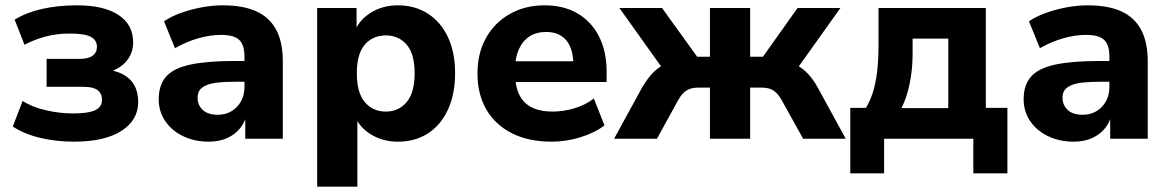

<svg xmlns="http://www.w3.org/2000/svg" viewBox="-20 -521 4393 721"><path d="M258 11Q190 11 130 -3.5Q70 -18 28 -46L65 -142Q100 -119 152 -107Q204 -95 255 -95Q311 -95 337 -107Q363 -119 363 -146Q363 -170 346.5 -182.5Q330 -195 294 -195H155V-300H281Q312 -300 328 -312Q344 -324 344 -345Q344 -370 321.5 -382.5Q299 -395 242 -395Q192 -395 150 -383.5Q108 -372 72 -353L35 -447Q76 -473 136 -487Q196 -501 269 -501Q371 -501 425.5 -464.5Q480 -428 480 -362Q480 -317 449.5 -285.5Q419 -254 367 -246V-261Q410 -258 439.5 -243Q469 -228 484 -201.5Q499 -175 499 -138Q499 -70 436 -29.5Q373 11 258 11Z M764 11Q710 11 667 -10Q624 -31 600 -67Q576 -103 576 -148Q576 -202 604 -233.5Q632 -265 695 -278.5Q758 -292 862 -292H915V-214H863Q824 -214 797.5 -211Q771 -208 754 -200.5Q737 -193 729.5 -182Q722 -171 722 -154Q722 -126 741.5 -108Q761 -90 798 -90Q827 -90 849.5 -103.5Q872 -117 885 -140.5Q898 -164 898 -194V-309Q898 -353 878 -371.5Q858 -390 810 -390Q770 -390 725.5 -377.5Q681 -365 637 -340L596 -441Q622 -459 659.5 -472.5Q697 -486 738 -493.5Q779 -501 816 -501Q893 -501 942.5 -478.5Q992 -456 1017 -409.5Q1042 -363 1042 -290V0H901V-99H908Q902 -65 882.5 -40.5Q863 -16 833 -2.5Q803 11 764 11Z M1171 180V-491H1319V-394H1309Q1324 -442 1369.5 -471.5Q1415 -501 1474 -501Q1538 -501 1586.5 -470Q1635 -439 1662 -382Q1689 -325 1689 -246Q1689 -167 1662 -109Q1635 -51 1587 -20Q1539 11 1474 11Q1416 11 1371 -17.5Q1326 -46 1310 -92H1322V180ZM1429 -102Q1477 -102 1507 -137.5Q1537 -173 1537 -246Q1537 -319 1507 -353.5Q1477 -388 1429 -388Q1380 -388 1350 -353.5Q1320 -319 1320 -246Q1320 -173 1350 -137.5Q1380 -102 1429 -102Z M2052 11Q1965 11 1902.5 -20.5Q1840 -52 1806.5 -109.5Q1773 -167 1773 -245Q1773 -321 1805 -378.5Q1837 -436 1894.5 -468.5Q1952 -501 2025 -501Q2097 -501 2149 -470.5Q2201 -440 2229.5 -384Q2258 -328 2258 -251V-213H1897V-291H2149L2133 -277Q2133 -338 2106.5 -369.5Q2080 -401 2031 -401Q1994 -401 1968 -384Q1942 -367 1928 -335Q1914 -303 1914 -258V-250Q1914 -199 1929.5 -166.5Q1945 -134 1976.5 -118Q2008 -102 2055 -102Q2095 -102 2136 -114Q2177 -126 2210 -151L2250 -50Q2213 -22 2159.5 -5.5Q2106 11 2052 11Z M2286 0 2390 -190Q2406 -218 2424 -239Q2442 -260 2464 -273Q2486 -286 2512 -289L2485 -240L2306 -491H2466L2598 -308H2646V-491H2797V-308H2845L2975 -491H3136L2957 -240L2929 -289Q2956 -286 2978 -273Q3000 -260 3018.5 -239Q3037 -218 3052 -190L3156 0H2996L2917 -142Q2906 -162 2895 -172.5Q2884 -183 2871 -187.5Q2858 -192 2839 -192H2797V0H2646V-192H2603Q2585 -192 2571.5 -187.5Q2558 -183 2547 -172.5Q2536 -162 2525 -142L2447 0Z M3173 130V-116H3232Q3249 -145 3259 -178Q3269 -211 3274 -254Q3279 -297 3279 -354V-491H3682V-116H3763V130H3635V0H3300V130ZM3365 -115H3541V-376H3407V-316Q3407 -261 3396 -207Q3385 -153 3365 -115Z M4012 11Q3958 11 3915 -10Q3872 -31 3848 -67Q3824 -103 3824 -148Q3824 -202 3852 -233.5Q3880 -265 3943 -278.5Q4006 -292 4110 -292H4163V-214H4111Q4072 -214 4045.5 -211Q4019 -208 4002 -200.5Q3985 -193 3977.5 -182Q3970 -171 3970 -154Q3970 -126 3989.5 -108Q4009 -90 4046 -90Q4075 -90 4097.5 -103.5Q4120 -117 4133 -140.5Q4146 -164 4146 -194V-309Q4146 -353 4126 -371.5Q4106 -390 4058 -390Q4018 -390 3973.5 -377.5Q3929 -365 3885 -340L3844 -441Q3870 -459 3907.5 -472.5Q3945 -486 3986 -493.5Q4027 -501 4064 -501Q4141 -501 4190.5 -478.5Q4240 -456 4265 -409.5Q4290 -363 4290 -290V0H4149V-99H4156Q4150 -65 4130.5 -40.5Q4111 -16 4081 -2.5Q4051 11 4012 11Z"/></svg>

Font: Nunito Sans 12pt ExtraBold
Style: Regular
Weight: 800
Designer: Vernon Adams
Foundry: Vernon Adams
Version: Version 3.101;gftools[0.9.27]